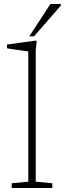

<svg xmlns="http://www.w3.org/2000/svg" viewBox="-20 -947 326 967"><path d="M160 -32 243.5 -24V0H39V-24L122.5 -32V-688Q116 -689 98 -691.5Q80 -694 57.5 -697.2Q35 -700.5 15.5 -703.5V-723L156.5 -742H165L160 -695.5ZM127.5 -764 234 -927H286.5V-919L151.5 -764Z"/></svg>

Font: Newsreader 6pt ExtraLight
Style: Regular
Weight: 275
Designer: Hugues Gentile
Foundry: Production Type
Version: Version 1.003; ttfautohint (v1.8.3)